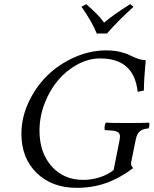

<svg xmlns="http://www.w3.org/2000/svg" viewBox="-20 -903 746 933"><path d="M497.1 -658.2Q533.2 -658.2 563.7 -650.9Q594.2 -643.6 611.1 -634.5Q627.9 -625.5 648.4 -618.2Q668.9 -610.8 688 -610.8Q679.2 -513.7 679.2 -462.9L648.9 -457Q631.8 -619.1 466.8 -619.1Q410.2 -619.1 356 -589.6Q301.8 -560.1 261.5 -512.2Q221.2 -464.4 196.5 -399.7Q171.9 -335 171.9 -268.1Q171.9 -161.6 230.7 -95.2Q289.6 -28.8 384.8 -28.8Q425.3 -28.8 465.3 -41.7Q505.4 -54.7 532.2 -77.1L562 -227.1Q563 -231 563 -240.2Q563 -254.4 552.7 -261Q542.5 -267.6 517.1 -269L488.8 -271Q485.8 -291 494.1 -307.1Q522.9 -305.2 601.1 -305.2Q679.2 -305.2 704.1 -307.1Q707 -304.2 705.8 -293.2Q704.6 -282.2 701.2 -278.8Q674.3 -277.3 659.9 -265.1Q645.5 -252.9 640.1 -227.1L617.2 -113.8Q614.7 -98.1 627 -85.9Q561 -36.6 494.9 -13.4Q428.7 9.8 353 9.8Q232.4 9.8 158.2 -62.5Q84 -134.8 84 -252.9Q84 -330.6 118.4 -405Q152.8 -479.5 209 -534.9Q265.1 -590.3 341.3 -624.3Q417.5 -658.2 497.1 -658.2ZM500 -740.2H450.2Q426.8 -798.3 376 -870.1L398.9 -882.8Q429.2 -856.4 448.7 -836.9Q468.3 -817.4 485.8 -793Q532.7 -833 612.8 -882.8L628.9 -870.1Q547.9 -796.4 500 -740.2Z"/></svg>

Font: Common Serif
Style: Italic
Weight: 400
Italic angle: -12°
Designer: Philipp H. Poll, Khaled Hosny
Foundry: Stefan Peev, Context Ltd.
Version: Version 1.026